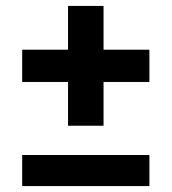

<svg xmlns="http://www.w3.org/2000/svg" viewBox="-20 -629 580 649"><path d="M330 -204H210V-352H55V-461H210V-609H330V-461H485V-352H330ZM485 0H55V-105H485Z"/></svg>

Font: IBM Plex Sans Condensed
Style: Bold
Weight: 700
Width: 3
Designer: Mike Abbink, Paul van der Laan, Pieter van Rosmalen
Foundry: Bold Monday
Version: Version 3.201